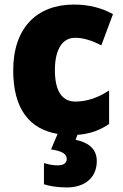

<svg xmlns="http://www.w3.org/2000/svg" viewBox="-20 -583 540 843"><path d="M405 124C405 65 359 40 312 31L320 9C376 5 421 -12 459 -39V-186C413 -155 362 -137 311 -137C256 -137 221 -178 221 -275C221 -369 256 -417 309 -417C348 -417 383 -405 425 -384L476 -521C427 -548 371 -563 305 -563C141 -563 38 -460 38 -274C38 -104 110 -16 233 5L204 73C251 80 273 92 273 115C273 133 259 143 234 143C215 143 195 140 173 133V226C197 234 232 240 273 240C355 240 405 195 405 124Z"/></svg>

Font: Noto Sans Sinhala SemiCondensed Black
Style: Regular
Weight: 900
Width: 4
Designer: Jelle Bosma - Monotype Design Team
Foundry: Monotype Imaging Inc.
Version: Version 2.006